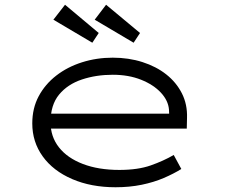

<svg xmlns="http://www.w3.org/2000/svg" viewBox="-20 -779 947 809"><path d="M467 10Q364 10 284 -24.5Q204 -59 160 -120Q116 -181 116 -259Q116 -323 143 -373.5Q170 -424 217 -460.5Q264 -497 325.5 -516.5Q387 -536 455 -536Q522 -536 580 -517.5Q638 -499 680.5 -465.5Q723 -432 746.5 -385.5Q770 -339 768 -282L767 -237H185L174 -300H710L693 -293L692 -317Q689 -355 658 -388.5Q627 -422 574.5 -443Q522 -464 455 -464Q385 -464 325 -444Q265 -424 229 -380.5Q193 -337 193 -264Q193 -203 228.5 -158Q264 -113 329.5 -88Q395 -63 483 -63Q561 -63 615 -82Q669 -101 712 -126L744 -67Q712 -47 670 -29Q628 -11 577 -0.5Q526 10 467 10ZM543 -599 379 -696 427 -759 570 -640ZM369 -599 205 -696 254 -759 396 -640Z"/></svg>

Font: Lexend Zetta Light
Style: Regular
Weight: 300
Designer: Bonnie Shaver-Troup, Thomas Jockin
Foundry: Lexend
Version: Version 1.007